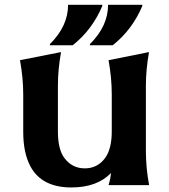

<svg xmlns="http://www.w3.org/2000/svg" viewBox="-20 -782 714 811"><path d="M436.5 -761.7H581.1V-756.8Q538.6 -656.2 456.1 -590.8H359.9V-595.7Q436.5 -671.9 436.5 -761.7ZM267.6 -761.7H412.1V-756.8Q369.6 -656.2 287.1 -590.8H190.9V-595.7Q267.6 -671.9 267.6 -761.7ZM609.9 0H438.5Q446.3 -24.9 449.2 -51.3Q389.6 9.8 281.7 9.8Q156.7 9.8 108.9 -78.6Q78.1 -135.3 78.1 -225.6V-383.3Q78.1 -452.6 64.5 -527.8L237.8 -562Q224.6 -487.8 224.6 -419.4V-227.5Q224.6 -151.4 251.5 -115.2Q284.7 -70.8 337.9 -70.8Q391.6 -70.8 423.8 -114.3Q452.1 -152.8 452.1 -227.5V-383.3Q452.1 -452.6 438.5 -527.8L609.4 -562Q596.2 -487.3 596.2 -419.4V-143.6Q596.2 -73.2 609.9 0Z"/></svg>

Font: Classica
Style: Bold
Weight: 700
Designer: Wojciech Kalinowski "wmk69" (wmk69@o2.pl)
Foundry: Wojciech Kalinowski "wmk69" (wmk69@o2.pl)
Version: Version 2.1.1; 2021-05-14